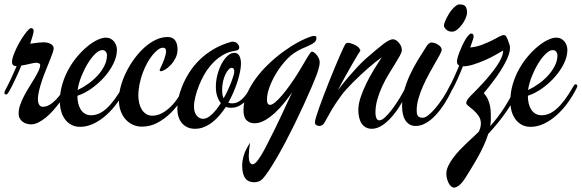

<svg xmlns="http://www.w3.org/2000/svg" viewBox="-42 -557 2624 866"><path d="M270 -162.1Q263.2 -148.9 252.4 -131.6Q241.7 -114.3 228 -95.9Q214.4 -77.6 198.5 -59.6Q182.6 -41.5 165.8 -27.6Q148.9 -13.7 131.6 -4.9Q114.3 3.9 98.1 3.9Q87.9 3.9 77.9 1Q67.9 -2 59.8 -8.1Q51.8 -14.2 46.9 -23.4Q42 -32.7 42 -45.9Q42 -64 49.1 -84.2Q56.2 -104.5 67.1 -125.2Q78.1 -146 90.6 -166Q103 -186 114 -204.3Q125 -222.7 132.1 -237.8Q139.2 -252.9 139.2 -264.2Q139.2 -268.6 134 -271.2Q128.9 -273.9 120.1 -273.9Q115.7 -273.9 108.6 -272.5Q101.6 -271 92.8 -269Q84 -267.1 74 -264.9Q64 -262.7 54.2 -261.2Q39.1 -224.6 23.9 -192.9Q8.8 -161.1 -2 -143.1Q-5.9 -136.2 -8.5 -133.5Q-11.2 -130.9 -15.1 -130.9Q-22 -130.9 -22 -137.2Q-22 -139.6 -21.2 -142.8Q-20.5 -146 -19 -148.9Q-4.9 -175.3 8.1 -202.9Q21 -230.5 33.2 -258.8Q22 -258.8 17.1 -263.4Q12.2 -268.1 12.2 -277.8Q12.2 -288.1 17.3 -303.5Q22.5 -318.8 30.3 -335.7Q38.1 -352.5 47.9 -369.4Q57.6 -386.2 67.4 -399.7Q77.1 -413.1 85.2 -421.6Q93.3 -430.2 98.1 -430.2Q102.1 -430.2 106 -427.2Q109.9 -424.3 109.9 -418.9Q109.9 -411.6 105.5 -396Q101.1 -380.4 94.2 -359.9Q114.7 -362.8 130.1 -364.5Q145.5 -366.2 153.8 -366.2Q173.8 -366.2 187 -358.6Q200.2 -351.1 200.2 -338.9Q200.2 -331.5 194.8 -316.7Q189.5 -301.8 181.6 -282.2Q173.8 -262.7 164.6 -240Q155.3 -217.3 147.5 -194.1Q139.6 -170.9 134.3 -148.9Q128.9 -127 128.9 -108.9Q128.9 -94.7 134.5 -85Q140.1 -75.2 151.9 -75.2Q160.6 -75.2 171.6 -79.3Q182.6 -83.5 195.8 -94Q209 -104.5 223.9 -122.8Q238.8 -141.1 254.9 -168.9Q258.8 -176.8 264.2 -176.8Q267.1 -176.8 269.5 -174.8Q272 -172.9 272 -168.9Q272 -166 270 -162.1Z M528.3 -162.1Q510.7 -126 487.3 -93.8Q463.9 -61.5 436.8 -37.4Q409.7 -13.2 379.6 1Q349.6 15.1 319.3 15.1Q297.4 15.1 280.3 6.1Q263.2 -2.9 251.5 -18.6Q239.7 -34.2 233.9 -55.2Q228 -76.2 228 -100.1Q228 -139.6 238.8 -176.3Q249.5 -212.9 267.1 -244.6Q284.7 -276.4 307.1 -302.7Q329.6 -329.1 352.5 -347.9Q375.5 -366.7 397.2 -377Q418.9 -387.2 435.1 -387.2Q447.3 -387.2 456.8 -382.3Q466.3 -377.4 472.7 -369.4Q479 -361.3 482.2 -351.6Q485.4 -341.8 485.4 -332Q485.4 -302.2 469.7 -270.3Q454.1 -238.3 428.7 -209.7Q403.3 -181.2 371.6 -158.4Q339.8 -135.7 307.1 -125Q307.1 -106.9 310.8 -91.1Q314.5 -75.2 322 -63.2Q329.6 -51.3 341.3 -44.2Q353 -37.1 369.1 -37.1Q385.3 -37.1 401.9 -43.7Q418.5 -50.3 436.3 -65.7Q454.1 -81.1 473.1 -106.4Q492.2 -131.8 513.2 -168.9Q518.1 -176.8 522 -176.8Q525.4 -176.8 527.8 -174.8Q530.3 -172.9 530.3 -168.9Q530.3 -166 528.3 -162.1ZM419.4 -331.1Q405.3 -331.1 387.9 -314.5Q370.6 -297.9 354.5 -271.7Q338.4 -245.6 325.4 -213.6Q312.5 -181.6 308.1 -150.9Q332 -162.1 355.7 -179Q379.4 -195.8 398.2 -216.3Q417 -236.8 428.7 -260Q440.4 -283.2 440.4 -307.1Q440.4 -316.9 435.1 -324Q429.7 -331.1 419.4 -331.1Z M582 -125Q582 -107.9 585.9 -91.8Q589.8 -75.7 597.4 -63.2Q605 -50.8 616.9 -43Q628.9 -35.2 645 -35.2Q667.5 -35.2 688.7 -46.6Q710 -58.1 728.8 -76.7Q747.6 -95.2 762.9 -119.4Q778.3 -143.6 789.1 -168.9Q790.5 -172.9 793 -174.8Q795.4 -176.8 797.9 -176.8Q801.3 -176.8 803.7 -175Q806.2 -173.3 806.2 -168.9Q806.2 -167.5 805.7 -166Q805.2 -164.6 804.2 -162.1Q793.9 -136.7 774.9 -106Q755.9 -75.2 729.2 -48.6Q702.6 -22 669.4 -3.9Q636.2 14.2 598.1 14.2Q576.2 14.2 557.4 5.6Q538.6 -2.9 524.4 -18.6Q510.3 -34.2 502.2 -56.9Q494.1 -79.6 494.1 -107.9Q494.1 -136.2 502.9 -168.2Q511.7 -200.2 527.1 -231.4Q542.5 -262.7 563.5 -291.5Q584.5 -320.3 608.9 -342.3Q633.3 -364.3 660.2 -377.2Q687 -390.1 713.9 -390.1Q736.8 -390.1 747.8 -375Q758.8 -359.9 758.8 -334Q758.8 -313.5 749.8 -295.4Q740.7 -277.3 728.3 -264.2Q715.8 -251 703.4 -243.4Q690.9 -235.8 684.1 -235.8Q678.2 -235.8 678.2 -241.2Q678.2 -243.2 681.2 -249Q685.5 -257.8 690.2 -268.3Q694.8 -278.8 698.5 -289.1Q702.1 -299.3 704.6 -309.1Q707 -318.8 707 -326.2Q707 -341.8 692.9 -341.8Q682.6 -341.8 670.7 -333Q658.7 -324.2 646.2 -309.1Q633.8 -293.9 622.3 -273.2Q610.8 -252.4 601.8 -228.3Q592.8 -204.1 587.4 -177.7Q582 -151.4 582 -125Z M1110.8 -170.9Q1105 -156.2 1095 -138.7Q1085 -121.1 1071 -106.2Q1057.1 -91.3 1039.6 -81.1Q1022 -70.8 1000 -70.8Q993.7 -70.8 988 -71.8Q982.4 -72.8 977.1 -75.2Q963.4 -54.7 948 -36.6Q932.6 -18.6 915 -5.1Q897.5 8.3 878.2 16.1Q858.9 23.9 837.9 23.9Q818.4 23.9 803.5 17.1Q788.6 10.3 778.3 -2Q768.1 -14.2 762.9 -31Q757.8 -47.9 757.8 -67.9Q757.8 -86.9 762.9 -113.3Q768.1 -139.6 780 -168.9Q792 -198.2 810.8 -228.5Q829.6 -258.8 856.9 -285.9Q884.3 -313 920.7 -334.7Q957 -356.4 1003.9 -369.1H1007.8Q1014.2 -369.1 1019.5 -366.7Q1024.9 -364.3 1028.8 -360.4Q1032.7 -356.4 1034.9 -352.1Q1037.1 -347.7 1037.1 -344.2Q1037.1 -336.4 1032.7 -333Q1028.3 -329.6 1020 -328.1Q1015.6 -327.1 1005.1 -325.4Q994.6 -323.7 979.2 -317.1Q963.9 -310.5 944.8 -296.6Q925.8 -282.7 904.8 -257.8Q890.6 -241.2 877.7 -218Q864.7 -194.8 855 -169.9Q845.2 -145 839.1 -120.4Q833 -95.7 833 -76.2Q833 -50.3 845.2 -35.6Q857.4 -21 874 -21Q892.1 -21 912.8 -40.3Q933.6 -59.6 954.1 -91.8Q944.3 -104 938 -122.1Q931.6 -140.1 931.6 -165Q931.6 -192.4 938.7 -219.7Q945.8 -247.1 957.5 -269Q969.2 -291 984.1 -304.9Q999 -318.8 1014.6 -318.8Q1029.8 -318.8 1037.4 -305.4Q1044.9 -292 1044.9 -270Q1044.9 -255.4 1041 -235.1Q1037.1 -214.8 1029.8 -191.4Q1022.5 -168 1012 -143.1Q1001.5 -118.2 987.8 -94.2Q994.6 -90.8 1003.9 -90.8Q1021 -90.8 1034.4 -98.6Q1047.9 -106.4 1058.6 -118.7Q1069.3 -130.9 1078.1 -146Q1086.9 -161.1 1094.7 -175.8Q1099.6 -186 1105 -186Q1107.9 -186 1110.4 -184.1Q1112.8 -182.1 1112.8 -179.2Q1112.8 -174.8 1110.8 -170.9ZM960 -151.9Q960 -140.1 961.4 -130.4Q962.9 -120.6 966.8 -113.8Q976.6 -130.9 984.9 -148.7Q993.2 -166.5 1001 -186Q1007.8 -204.1 1011.2 -216.1Q1014.6 -228 1014.6 -234.9Q1014.6 -251 1003.9 -251Q996.6 -251 989 -243.2Q981.4 -235.4 974.9 -221.7Q968.3 -208 964.1 -190.2Q960 -172.4 960 -151.9Z M1399.9 -276.9Q1399.9 -269.5 1398.2 -260.3Q1396.5 -251 1392.6 -238.3Q1388.7 -225.6 1381.6 -208Q1374.5 -190.4 1364.3 -166Q1346.2 -124 1326.4 -80.8Q1306.6 -37.6 1286.1 4.2Q1265.6 45.9 1245.4 84.2Q1225.1 122.6 1206.3 154.8Q1187.5 187 1171.4 211.4Q1155.3 235.8 1143.1 249Q1135.7 257.3 1125.7 261.2Q1115.7 265.1 1105 265.1Q1093.3 265.1 1083.3 261.5Q1073.2 257.8 1065.9 249Q1058.6 240.2 1054.4 225.8Q1050.3 211.4 1050.3 189.9Q1050.3 168.9 1057.9 143.1Q1065.4 117.2 1085.9 86.9Q1080.1 124.5 1080.1 145Q1080.1 167.5 1085.2 175.8Q1090.3 184.1 1097.2 184.1Q1101.6 184.1 1107.7 179.7Q1113.8 175.3 1122.8 163.1Q1131.8 150.9 1143.8 130.1Q1155.8 109.4 1171.9 76.2Q1183.6 53.2 1199.7 21Q1213.4 -6.8 1232.2 -47.1Q1251 -87.4 1275.9 -141.1Q1259.3 -117.2 1239.3 -92.3Q1219.2 -67.4 1197 -47.1Q1174.8 -26.9 1151.6 -13.9Q1128.4 -1 1106 -1Q1084 -1 1070.1 -14.6Q1056.2 -28.3 1056.2 -60.1Q1056.2 -95.7 1071 -131.6Q1085.9 -167.5 1110.8 -201.7Q1135.7 -235.8 1167.7 -266.6Q1199.7 -297.4 1233.9 -322.5Q1268.1 -347.7 1301.8 -366Q1335.4 -384.3 1363.3 -393.1Q1366.2 -394 1369.1 -394.5Q1372.1 -395 1375 -395Q1379.4 -395 1382.3 -393.1Q1385.3 -391.1 1385.3 -387.2Q1385.3 -373.5 1376 -365.7Q1366.7 -357.9 1351.6 -351.3Q1336.4 -344.7 1317.6 -336.4Q1298.8 -328.1 1279.3 -314Q1258.3 -298.3 1237.3 -273.2Q1216.3 -248 1199.7 -219.5Q1183.1 -190.9 1172.6 -161.4Q1162.1 -131.8 1162.1 -106.9Q1162.1 -94.7 1166 -89.4Q1169.9 -84 1176.3 -84Q1184.6 -84 1197.8 -94.5Q1210.9 -105 1227.8 -124.5Q1244.6 -144 1264.2 -170.9Q1283.7 -197.8 1304.2 -231Q1316.4 -250.5 1326.2 -267.6Q1335.9 -284.7 1343.5 -297.1Q1351.1 -309.6 1356.4 -316.9Q1361.8 -324.2 1365.2 -324.2Q1368.7 -324.2 1374.8 -320.1Q1380.9 -315.9 1386.2 -309.3Q1391.6 -302.7 1395.8 -294.2Q1399.9 -285.6 1399.9 -276.9Z M1805.2 -162.1Q1788.1 -123.5 1767.8 -89.6Q1747.6 -55.7 1725.6 -30.5Q1703.6 -5.4 1680.7 9.3Q1657.7 23.9 1635.3 23.9Q1619.6 23.9 1608.2 17.6Q1596.7 11.2 1589.1 0Q1581.5 -11.2 1577.9 -26.9Q1574.2 -42.5 1574.2 -61Q1574.2 -86.4 1584.2 -116.9Q1594.2 -147.5 1609.6 -179.2Q1625 -210.9 1643.8 -241.7Q1662.6 -272.5 1680.2 -298.8Q1668 -290.5 1652.1 -277.8Q1636.2 -265.1 1618.9 -250Q1601.6 -234.9 1583.5 -218Q1565.4 -201.2 1549.3 -184.8Q1533.2 -168.5 1519.5 -153.3Q1505.9 -138.2 1497.1 -126Q1470.2 -89.4 1453.1 -60.1Q1436 -30.8 1426.3 -12.2Q1419.4 1.5 1412.6 6.3Q1405.8 11.2 1398.4 11.2Q1392.1 11.2 1385.3 7.6Q1378.4 3.9 1378.4 -5.9Q1378.4 -11.7 1383.8 -29.8Q1389.2 -47.9 1398.2 -73Q1407.2 -98.1 1418.7 -128.4Q1430.2 -158.7 1442.6 -189.7Q1455.1 -220.7 1467.3 -250.2Q1479.5 -279.8 1489.7 -303.2Q1500 -326.7 1507.3 -342Q1514.6 -357.4 1517.1 -359.9Q1523.4 -366.2 1537.8 -362.3Q1552.2 -358.4 1566.4 -350.1Q1573.2 -345.7 1576.9 -341.3Q1580.6 -336.9 1582.5 -333Q1583.5 -330.6 1583 -328.6Q1582.5 -326.7 1581.5 -325.2Q1580.1 -323.7 1570.3 -307.9Q1560.5 -292 1546.4 -267.3Q1532.2 -242.7 1515.1 -211.9Q1498 -181.2 1482.4 -149.9Q1505.9 -182.1 1527.8 -207.5Q1549.8 -232.9 1566.9 -251.5Q1586.4 -272.5 1604.5 -289.1Q1656.7 -335 1685.8 -357.4Q1714.8 -379.9 1730.5 -379.9Q1736.8 -379.9 1743.9 -375.7Q1751 -371.6 1756.8 -364.7Q1762.7 -357.9 1766.6 -349.1Q1770.5 -340.3 1770.5 -331.1Q1770.5 -321.8 1761.7 -305.9Q1752.9 -290 1739.7 -268.8Q1726.6 -247.6 1710.9 -221.9Q1695.3 -196.3 1682.1 -168Q1668.9 -139.6 1660.2 -109.4Q1651.4 -79.1 1651.4 -48.8Q1651.4 -34.7 1655.5 -24.4Q1659.7 -14.2 1669.4 -14.2Q1679.7 -14.2 1695.1 -28.3Q1710.4 -42.5 1727.3 -64.9Q1744.1 -87.4 1761 -115Q1777.8 -142.6 1790.5 -168.9Q1794.4 -176.8 1799.3 -176.8Q1801.8 -176.8 1804.4 -175Q1807.1 -173.3 1807.1 -168.9Q1807.1 -166 1805.2 -162.1Z M2064.5 -500Q2064.5 -489.3 2058.1 -474.4Q2051.8 -459.5 2041.7 -446Q2031.7 -432.6 2019.8 -423.3Q2007.8 -414.1 1996.6 -414.1Q1981.4 -414.1 1970.9 -423.3Q1960.4 -432.6 1960.4 -442.9Q1960.4 -447.3 1963.6 -456.1Q1966.8 -464.8 1971.9 -475.3Q1977.1 -485.8 1984.1 -496.8Q1991.2 -507.8 1999.3 -516.8Q2007.3 -525.9 2015.4 -531.5Q2023.4 -537.1 2031.2 -537.1Q2050.8 -537.1 2057.6 -527.8Q2064.5 -518.6 2064.5 -500ZM2001.5 -162.1Q1984.4 -123.5 1964.1 -91.6Q1943.8 -59.6 1922.4 -36.9Q1900.9 -14.2 1878.2 -1.5Q1855.5 11.2 1833.5 11.2Q1816.9 11.2 1805.2 4.2Q1793.5 -2.9 1785.9 -15.1Q1778.3 -27.3 1774.9 -43.7Q1771.5 -60.1 1771.5 -79.1Q1771.5 -114.7 1781.2 -149.7Q1791 -184.6 1806.4 -218Q1821.8 -251.5 1841.3 -283.7Q1860.8 -315.9 1880.4 -346.2Q1884.8 -353.5 1891.1 -359.4Q1897.5 -365.2 1903.3 -365.2Q1911.6 -365.2 1919.9 -362.3Q1928.2 -359.4 1935.1 -354.7Q1941.9 -350.1 1946 -344.5Q1950.2 -338.9 1950.2 -333Q1950.2 -326.2 1941.9 -310.5Q1933.6 -294.9 1920.9 -273.2Q1908.2 -251.5 1893.8 -225.1Q1879.4 -198.7 1866.7 -170.4Q1854 -142.1 1845.7 -113.5Q1837.4 -85 1837.4 -59.1Q1837.4 -52.7 1838.1 -46.6Q1838.9 -40.5 1841.6 -35.9Q1844.2 -31.2 1849.9 -28.6Q1855.5 -25.9 1865.2 -25.9Q1875.5 -25.9 1890.9 -38.1Q1906.2 -50.3 1923.1 -70.6Q1939.9 -90.8 1956.8 -116.5Q1973.6 -142.1 1986.3 -168.9Q1990.2 -176.8 1995.1 -176.8Q1998.5 -176.8 2001 -174.8Q2003.4 -172.9 2003.4 -168.9Q2003.4 -166 2001.5 -162.1Z M2301.3 -162.1Q2277.8 -106 2242.4 -54.4Q2207 -2.9 2160.2 46.9Q2151.4 75.2 2138.2 103.3Q2125 131.3 2110.4 157.2Q2095.7 183.1 2081.5 205.8Q2067.4 228.5 2057.1 245.1Q2043 267.6 2029.5 278.3Q2016.1 289.1 2006.3 289.1Q1999 289.1 1992.4 283.2Q1985.8 277.3 1981.2 268.1Q1976.6 258.8 1973.9 248Q1971.2 237.3 1971.2 227.1Q1971.2 210 1979.7 191.7Q1988.3 173.3 2002 155Q2015.6 136.7 2032.2 119.1Q2048.8 101.6 2065.2 86.2Q2081.5 70.8 2095.7 57.9Q2109.9 44.9 2118.2 36.1Q2124 22.5 2125.5 13.9Q2127 5.4 2127 1Q2127 -19.5 2116.7 -34.2Q2106.4 -48.8 2094 -59.8Q2081.5 -70.8 2071.3 -78.6Q2061 -86.4 2061 -92.8Q2061 -99.6 2066.7 -107.9Q2072.3 -116.2 2082 -126Q2092.8 -136.7 2107.9 -152.1Q2123 -167.5 2139.2 -185.3Q2155.3 -203.1 2170.9 -222.4Q2186.5 -241.7 2199.2 -260.3Q2211.9 -278.8 2219.5 -296.1Q2227.1 -313.5 2227.1 -327.1V-329.1Q2214.4 -321.3 2192.6 -309.1Q2170.9 -296.9 2145.3 -285.6Q2119.6 -274.4 2093.5 -266.1Q2067.4 -257.8 2045.9 -257.8Q2033.2 -225.6 2020.5 -197.8Q2007.8 -169.9 1998 -152.8Q1994.1 -146 1991.7 -143.6Q1989.3 -141.1 1985.4 -141.1Q1981.9 -141.1 1980 -142.8Q1978 -144.5 1978 -147Q1978 -149.4 1979.2 -152.6Q1980.5 -155.8 1981.9 -159.2Q1995.6 -185.5 2007.1 -210.4Q2018.6 -235.4 2029.3 -261.2Q2019 -266.6 2019 -279.8Q2019 -285.6 2022.2 -297.4Q2025.4 -309.1 2030.8 -323Q2036.1 -336.9 2043 -351.6Q2049.8 -366.2 2056.9 -378.2Q2064 -390.1 2071 -397.9Q2078.1 -405.8 2084 -405.8Q2087.9 -405.8 2091.1 -402.6Q2094.2 -399.4 2094.2 -394Q2094.2 -388.2 2091.8 -380.6Q2089.4 -373 2086.9 -366.2Q2084.5 -359.9 2083 -354.5Q2081.5 -349.1 2079.1 -342.8Q2107.4 -345.7 2131.8 -355Q2156.2 -364.3 2175.8 -374Q2195.3 -383.8 2209.2 -391.4Q2223.1 -398.9 2231 -398.9Q2233.9 -398.9 2236.6 -397.2Q2239.3 -395.5 2241.9 -391.1Q2244.6 -386.7 2247.8 -378.9Q2251 -371.1 2254.9 -358.9Q2258.3 -350.6 2258.3 -340.8Q2258.3 -327.1 2252.7 -310.5Q2247.1 -293.9 2237.5 -275.6Q2228 -257.3 2216.1 -238.5Q2204.1 -219.7 2190.9 -201.7Q2177.7 -183.6 2164.6 -167Q2151.4 -150.4 2140.1 -137.2Q2152.3 -123.5 2158.9 -108.4Q2165.5 -93.3 2168.5 -77.9Q2171.4 -62.5 2171.6 -47.6Q2171.9 -32.7 2171.9 -20Q2171.9 -4.4 2168.9 12.2Q2204.6 -27.8 2232.9 -72Q2261.2 -116.2 2286.1 -168.9Q2287.6 -172.9 2290 -174.8Q2292.5 -176.8 2294.9 -176.8Q2298.3 -176.8 2300.8 -174.3Q2303.2 -171.9 2303.2 -168Q2303.2 -166 2301.3 -162.1Z M2560.1 -162.1Q2542.5 -126 2519 -93.8Q2495.6 -61.5 2468.5 -37.4Q2441.4 -13.2 2411.4 1Q2381.3 15.1 2351.1 15.1Q2329.1 15.1 2312 6.1Q2294.9 -2.9 2283.2 -18.6Q2271.5 -34.2 2265.6 -55.2Q2259.8 -76.2 2259.8 -100.1Q2259.8 -139.6 2270.5 -176.3Q2281.2 -212.9 2298.8 -244.6Q2316.4 -276.4 2338.9 -302.7Q2361.3 -329.1 2384.3 -347.9Q2407.2 -366.7 2429 -377Q2450.7 -387.2 2466.8 -387.2Q2479 -387.2 2488.5 -382.3Q2498 -377.4 2504.4 -369.4Q2510.7 -361.3 2513.9 -351.6Q2517.1 -341.8 2517.1 -332Q2517.1 -302.2 2501.5 -270.3Q2485.8 -238.3 2460.4 -209.7Q2435.1 -181.2 2403.3 -158.4Q2371.6 -135.7 2338.9 -125Q2338.9 -106.9 2342.5 -91.1Q2346.2 -75.2 2353.8 -63.2Q2361.3 -51.3 2373 -44.2Q2384.8 -37.1 2400.9 -37.1Q2417 -37.1 2433.6 -43.7Q2450.2 -50.3 2468 -65.7Q2485.8 -81.1 2504.9 -106.4Q2523.9 -131.8 2544.9 -168.9Q2549.8 -176.8 2553.7 -176.8Q2557.1 -176.8 2559.6 -174.8Q2562 -172.9 2562 -168.9Q2562 -166 2560.1 -162.1ZM2451.2 -331.1Q2437 -331.1 2419.7 -314.5Q2402.3 -297.9 2386.2 -271.7Q2370.1 -245.6 2357.2 -213.6Q2344.2 -181.6 2339.8 -150.9Q2363.8 -162.1 2387.5 -179Q2411.1 -195.8 2429.9 -216.3Q2448.7 -236.8 2460.4 -260Q2472.2 -283.2 2472.2 -307.1Q2472.2 -316.9 2466.8 -324Q2461.4 -331.1 2451.2 -331.1Z"/></svg>

Font: Mervale Script
Style: Regular
Weight: 400
Designer: Astigmatic (AOETI)
Foundry: Astigmatic (AOETI)
Version: Version 1.000